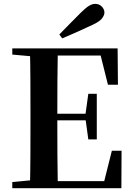

<svg xmlns="http://www.w3.org/2000/svg" viewBox="-20 -997 706 1017"><path d="M294.3 -814.5Q324.8 -844.9 354 -875.4Q383.2 -905.8 410.4 -932.2Q435.5 -956.6 452.1 -966.6Q468.6 -976.5 484.4 -976.5Q505.2 -976.5 519.1 -962.3Q533.1 -948.1 533.1 -930.5Q533.1 -916.4 520.3 -899.5Q507.5 -882.7 471.2 -865.9Q431.1 -846.9 390.8 -829Q350.5 -811.1 309.5 -793.6ZM45.1 0V-32.6L198.2 -47.3H212.6V0ZM138.6 0Q140.6 -85.2 141 -171.8Q141.4 -258.5 141.4 -346.1V-393.6Q141.4 -481.3 141 -567.7Q140.6 -654.1 138.6 -740.5H286.3Q284.6 -655.6 284.1 -567.7Q283.6 -479.8 283.6 -387.2V-359.2Q283.6 -263 284.1 -174.8Q284.6 -86.6 286.3 0ZM212.6 0V-37.4H595.3L523.6 -3.7L572.5 -198.6H623.9L622.9 0ZM212.6 -359.5V-394.7H458.6V-359.5ZM447.8 -258.7 432.6 -369.7V-390.7L447.8 -500.1H492.7V-258.7ZM45.1 -707.9V-740.5H212.6V-694.2H198.2ZM551.8 -548 504.4 -738.1 574.9 -702.9H212.6V-740.5H603L604.7 -548Z"/></svg>

Font: Noto Serif KR ExtraLight
Style: Regular
Weight: 200
Designer: Ryoko NISHIZUKA 西塚涼子 (kana & ideographs); Frank Grießhammer (Latin, Greek & Cyrillic); Wenlong ZHANG 张文龙 (bopomofo); San
Foundry: Adobe
Version: Version 2.002-H1;hotconv 1.1.0;makeotfexe 2.6.0